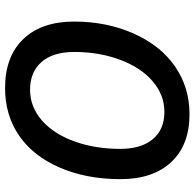

<svg xmlns="http://www.w3.org/2000/svg" viewBox="-25 -740 775 765"><g transform="rotate(90 362.5 -357.5)"><path d="M693.8 -450.2Q693.8 -314 647.5 -207.5Q601.1 -101.1 519.8 -45.7Q438.5 9.8 331.1 9.8Q204.6 9.8 135.3 -63.2Q65.9 -136.2 65.9 -265.1Q65.9 -395.5 114 -503.2Q162.1 -610.8 245.6 -668Q329.1 -725.1 435.1 -725.1Q557.6 -725.1 625.7 -652.3Q693.8 -579.6 693.8 -450.2ZM425.8 -625Q358.4 -625 303.7 -578.1Q249 -531.2 218 -448Q187 -364.7 187 -266.1Q187 -181.6 226.8 -135.7Q266.6 -89.8 337.9 -89.8Q405.3 -89.8 459.2 -136.5Q513.2 -183.1 543.2 -265.9Q573.2 -348.6 573.2 -449.2Q573.2 -532.2 534.7 -578.6Q496.1 -625 425.8 -625Z"/></g></svg>

Font: Open Sans Semibold
Style: Italic
Weight: 600
Italic angle: -12°
Foundry: Ascender Corporation
Version: Version 1.10